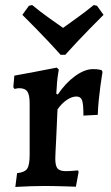

<svg xmlns="http://www.w3.org/2000/svg" viewBox="-20 -740 443 764"><path d="M48 -51Q78 -54 88 -68.5Q98 -83 98 -124V-328Q98 -362 89 -375.5Q80 -389 57 -389Q51 -389 44.5 -387.5Q38 -386 38 -386L33 -393L37 -439Q77 -446 115.5 -453.5Q154 -461 180 -466Q206 -471 206 -471L214 -463Q214 -463 211.5 -448.5Q209 -434 207 -412Q205 -390 204 -367L210 -364Q241 -410 279 -437.5Q317 -465 350 -465Q366 -465 375 -463Q384 -461 384 -461L388 -454Q388 -454 385.5 -438.5Q383 -423 379.5 -397.5Q376 -372 373 -342Q370 -312 369 -283L312 -280Q312 -326 306.5 -341Q301 -356 284 -356Q266 -356 246 -342.5Q226 -329 209 -305Q209 -305 208 -287Q207 -269 206 -241.5Q205 -214 203.5 -186Q202 -158 201 -136.5Q200 -115 200 -109Q200 -80 209 -69.5Q218 -59 242 -59Q255 -59 272.5 -60.5Q290 -62 290 -62L293 -57L282 3Q282 3 269.5 2.5Q257 2 238 1.5Q219 1 198 0.5Q177 0 160 0Q131 0 103 1Q75 2 58 3Q41 4 41 4ZM221 -522Q221 -522 208 -536.5Q195 -551 172.5 -575Q150 -599 123 -626.5Q96 -654 69 -681L95 -717L108 -720Q143 -691 176.5 -667.5Q210 -644 231 -629Q251 -644 285 -668Q319 -692 353 -720L366 -717L392 -681Q365 -654 338 -626.5Q311 -599 288.5 -575Q266 -551 253 -536.5Q240 -522 240 -522Z"/></svg>

Font: Alegreya SemiBold
Style: Regular
Weight: 600
Designer: Juan Pablo del Peral
Foundry: Huerta Tipografica
Version: Version 2.009